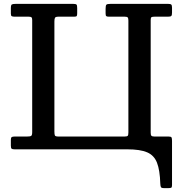

<svg xmlns="http://www.w3.org/2000/svg" viewBox="-20 -770 942 990"><path d="M260.5 -92Q260.5 -76.5 263.2 -71.2Q266 -66 282 -66H622.5Q635.5 -66 638.8 -70Q642 -74 642 -87.5V-664Q642 -675.5 638.8 -679.8Q635.5 -684 623 -684H541Q531 -684 527.8 -687Q524.5 -690 524.5 -701V-725Q524.5 -742 528.8 -746Q533 -750 549.5 -750H847Q859 -750 863 -746.5Q867 -743 867 -730V-705Q867 -691.5 863.2 -687.8Q859.5 -684 846.5 -684H777.5Q765.5 -684 761.2 -681.5Q757 -679 757 -667V-85.5Q757 -73.5 761 -69.8Q765 -66 776.5 -66H849.5Q862 -66 864.5 -61.2Q867 -56.5 867 -43V184.5Q867 195.5 863 197.8Q859 200 848 200H826Q812 200 809.5 194.2Q807 188.5 806.5 176.5Q804.5 107.5 789.5 69Q774.5 30.5 738.2 15.2Q702 0 637 0H56Q44 0 40 -3.2Q36 -6.5 36 -19V-49Q36 -59.5 40 -62.8Q44 -66 55.5 -66H118.5Q135 -66 140.5 -69.2Q146 -72.5 146 -89V-667Q146 -677.5 142.2 -680.8Q138.5 -684 127.5 -684H55.5Q45 -684 40.5 -686.5Q36 -689 36 -700V-728Q36 -744 41 -747Q46 -750 61 -750H358Q371.5 -750 374.8 -746Q378 -742 378 -728V-702Q378 -691.5 375.8 -687.8Q373.5 -684 363.5 -684H281.5Q266.5 -684 263.5 -678.2Q260.5 -672.5 260.5 -659Z"/></svg>

Font: Besley* Medium
Style: Regular
Weight: 500
Designer: Owen Earl
Foundry: indestructible type*
Version: Version 3.000; ttfautohint (v1.8.3)